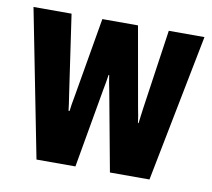

<svg xmlns="http://www.w3.org/2000/svg" viewBox="-61 -552 686 621"><g transform="rotate(10 282.0 -242.0)"><path d="M1 -484.4 96.2 0H224.1L269.5 -258.8Q272 -270.5 274.4 -285.2Q276.9 -299.8 278.3 -310.1H280.3Q281.7 -299.8 284.4 -285.2Q287.1 -270.5 289.6 -258.8L337.4 0H467.3L562.5 -484.4H445.3L407.2 -222.2Q405.3 -208.5 403.8 -196.5Q402.3 -184.6 400.9 -173.3H398.9Q397.5 -184.6 395.5 -196.5Q393.6 -208.5 390.6 -222.2L344.2 -484.4H227.1L182.1 -222.2Q179.2 -208.5 177.5 -196.5Q175.8 -184.6 174.3 -173.3H170.9Q169.9 -184.6 168 -196.5Q166 -208.5 164.1 -222.2L126 -484.4Z"/></g></svg>

Font: Roboto Flex
Style: wght 700 wdth 25 opsz 34 GRAD 0.00 slnt 0.00 XTRA 468 XOPQ 96 YOPQ 79 YTLC 514 YTUC 712 YTAS 750 YTDE -203.00 YTFI 738
Weight: 700
Width: 1
Designer: Berlow after Robertson
Foundry: Google
Version: Version 3.100